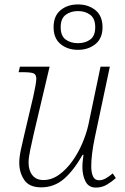

<svg xmlns="http://www.w3.org/2000/svg" viewBox="-20 -837 564 867"><path d="M413 10Q380 10 366 -18Q352 -46 352 -83Q352 -92 353 -104Q354 -116 357 -138H353Q312 -66 268 -28.5Q224 9 166 9Q112 9 89.5 -24.5Q67 -58 67 -102Q67 -127 74.5 -162Q82 -197 89 -226L130 -400Q135 -422 139.5 -446.5Q144 -471 144 -481Q144 -501 131 -506Q118 -511 83 -511H64L70 -536H204L132 -231Q125 -200 117 -162.5Q109 -125 109 -103Q109 -67 126.5 -45.5Q144 -24 176 -24Q213 -24 246 -47.5Q279 -71 306 -108.5Q333 -146 351.5 -189.5Q370 -233 379 -273L434 -536H476L409 -220Q400 -178 396 -144.5Q392 -111 392 -87Q392 -58 400 -40.5Q408 -23 427 -23Q442 -23 457.5 -31.5Q473 -40 489 -54L503 -33Q487 -18 464 -4Q441 10 413 10ZM332 -612Q285 -612 253.5 -638Q222 -664 222 -714Q222 -765 253.5 -791Q285 -817 332 -817Q379 -817 411 -791Q443 -765 443 -714Q443 -664 411 -638Q379 -612 332 -612ZM332 -642Q365 -642 387.5 -658.5Q410 -675 410 -714Q410 -753 387.5 -770Q365 -787 332 -787Q299 -787 276.5 -770Q254 -753 254 -714Q254 -675 276.5 -658.5Q299 -642 332 -642Z"/></svg>

Font: Noto Serif ExtraLight
Style: Italic
Weight: 200
Italic angle: -12°
Designer: Monotype Design Team
Foundry: Monotype Imaging Inc.
Version: Version 2.014; ttfautohint (v1.8.4.7-5d5b)